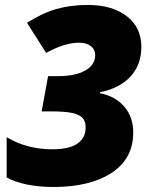

<svg xmlns="http://www.w3.org/2000/svg" viewBox="-20 -744 620 774"><path d="M549.8 -555.2Q549.8 -482.9 506.1 -435.5Q462.4 -388.2 382.8 -372.1V-368.2Q445.8 -356 481.4 -313.7Q517.1 -271.5 517.1 -210Q517.1 -104.5 430.2 -47.4Q343.3 9.8 194.8 9.8Q138.2 9.8 88.6 -0.2Q39.1 -10.3 6.8 -28.8V-190.9Q88.4 -142.1 190.9 -142.1Q258.3 -142.1 291.7 -164.8Q325.2 -187.5 325.2 -230Q325.2 -256.3 312 -269.5Q298.8 -282.7 270 -288.8Q241.2 -294.9 189 -294.9H147.9L173.8 -437H211.9Q283.7 -437 323.7 -459.7Q363.8 -482.4 363.8 -522Q363.8 -544.4 346.2 -558.1Q328.6 -571.8 297.9 -571.8Q240.7 -571.8 166 -530.8L88.9 -651.9Q150.4 -691.4 207.8 -707.8Q265.1 -724.1 334 -724.1Q432.1 -724.1 491 -678.7Q549.8 -633.3 549.8 -555.2Z"/></svg>

Font: Open Sans Extrabold
Style: Italic
Weight: 800
Italic angle: -12°
Foundry: Ascender Corporation
Version: Version 1.10